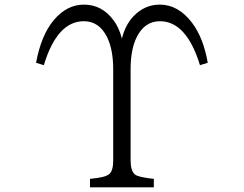

<svg xmlns="http://www.w3.org/2000/svg" viewBox="-20 -799 1040 819"><path d="M363.8 0V-36.1Q431.6 -42 447.3 -57.6Q462.9 -72.3 462.9 -115.2V-502.9Q462.9 -586.9 437 -640.1Q403.3 -708.5 337.9 -708.5Q223.6 -708.5 167 -521L133.8 -531.2Q155.8 -649.9 210 -713.9Q265.6 -779.3 337.9 -779.3Q415 -779.3 464.4 -712.4Q487.8 -681.6 500 -634.3Q514.2 -691.9 547.9 -728Q595.7 -779.3 661.6 -779.3Q740.7 -779.3 799.3 -701.7Q847.7 -637.7 866.2 -531.2L833 -521Q775.4 -708.5 662.1 -708.5Q596.2 -708.5 562.5 -639.2Q537.1 -586.9 537.1 -502.9V-115.2Q537.1 -69.8 555.7 -54.7Q570.8 -42.5 636.2 -36.1V0Z"/></svg>

Font: BIZ UDPMincho
Style: Regular
Weight: 400
Designer: TypeBank Co., Ltd.
Foundry: Morisawa Inc.
Version: Version 1.06